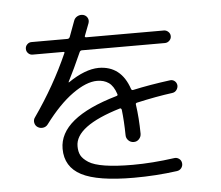

<svg xmlns="http://www.w3.org/2000/svg" viewBox="-56 -865 1113 968"><g transform="rotate(-5 500.0 -380.5)"><path d="M127.9 -623Q115.2 -623 106 -632.3Q96.7 -641.6 96.7 -654.8Q96.7 -668 106 -677.2Q115.2 -686.5 127.9 -686.5H309.6Q318.4 -686.5 322.3 -695.3Q341.8 -747.1 351.6 -774.4Q356.4 -789.1 370.6 -796.4Q384.8 -803.7 400.4 -799.8Q414.1 -795.9 420.9 -783.7Q427.7 -771.5 422.9 -756.8Q415 -734.4 399.4 -695.3Q395.5 -687.5 404.3 -686.5H797.9Q810.5 -686.5 820.3 -677.2Q830.1 -668 830.1 -654.8Q830.1 -641.6 820.3 -632.3Q810.5 -623 797.9 -623H377.9Q370.1 -623 366.2 -616.2Q328.1 -530.3 296.9 -469.7V-467.8H298.8Q384.8 -526.4 453.1 -527.3Q567.4 -527.3 607.4 -407.2Q610.4 -399.4 618.2 -401.4Q702.1 -419.9 806.6 -433.6Q819.3 -435.5 829.6 -427.7Q839.8 -419.9 841.8 -406.2Q842.8 -393.6 835 -382.3Q827.1 -371.1 813.5 -369.1Q731.4 -358.4 631.8 -335.9Q623 -334 625 -326.2Q634.8 -258.8 635.7 -178.7Q635.7 -163.1 625 -151.4Q614.3 -139.6 598.1 -139.6Q582 -139.6 570.8 -150.9Q559.6 -162.1 559.6 -177.7Q558.6 -249 551.8 -306.6Q549.8 -314.5 543.9 -314.5Q312.5 -245.1 313.5 -142.6Q313.5 -115.2 323.2 -96.7Q333 -78.1 359.9 -60.5Q386.7 -43 442.9 -34.2Q499 -25.4 583 -25.4Q681.6 -25.4 793.9 -41Q806.6 -43 817.9 -35.2Q829.1 -27.3 831.1 -13.2Q833 1 824.7 12.2Q816.4 23.4 801.8 25.4Q695.3 40 583 40Q400.4 40 318.8 -2.4Q237.3 -44.9 237.3 -136.7Q237.3 -293 530.3 -377.9Q540 -379.9 536.1 -388.7Q522.5 -429.7 498.5 -446.3Q474.6 -462.9 440.4 -462.9Q385.7 -462.9 315.4 -412.6Q245.1 -362.3 172.9 -265.6Q164.1 -253.9 149.4 -251.5Q134.8 -249 122.1 -256.8Q109.4 -264.6 106.4 -279.8Q103.5 -294.9 112.3 -306.6Q217.8 -457 288.1 -616.2Q292 -623 283.2 -623Z"/></g></svg>

Font: Rounded Mgen+ 1mn regular
Style: Regular
Weight: 400
Designer: [Source Han Sans]
Ryoko NISHIZUKA  (kana & ideographs); Paul D. Hunt (Latin, Greek & Cyrillic); Wenlong ZHANG  (bopomofo
Version: Version 1.059.20150602